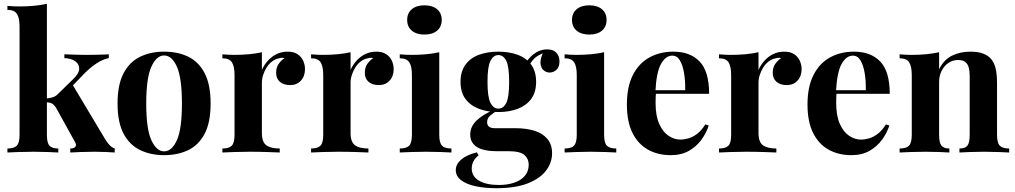

<svg xmlns="http://www.w3.org/2000/svg" viewBox="-20 -803 5347 1011"><path d="M227 -783V-93Q227 -51 240.5 -36Q254 -21 287 -21V0Q268 -1 231.5 -2.5Q195 -4 157 -4Q118 -4 78.5 -2.5Q39 -1 19 0V-21Q54 -21 68.5 -36Q83 -51 83 -93V-663Q83 -708 69.5 -729.5Q56 -751 19 -751V-772Q51 -769 81 -769Q122 -769 159 -772.5Q196 -776 227 -783ZM553 -517V-497Q522 -491 491 -471Q460 -451 428 -420L351 -340L361 -359L532 -73Q543 -55 555 -41Q567 -27 584 -21V0Q569 -1 539 -2.5Q509 -4 479 -4Q442 -4 405 -2.5Q368 -1 350 0V-21Q370 -21 377 -30.5Q384 -40 375 -55L276 -234Q264 -253 252.5 -258.5Q241 -264 222 -265V-284Q243 -286 258.5 -291Q274 -296 287 -310L363 -384Q397 -416 397 -441Q397 -466 375.5 -481Q354 -496 319 -497V-517Q347 -516 380 -515Q413 -514 436 -514Q456 -514 478.5 -514.5Q501 -515 521 -515.5Q541 -516 553 -517Z M844 -531Q917 -531 972 -504Q1027 -477 1058 -417Q1089 -357 1089 -258Q1089 -159 1058 -99.5Q1027 -40 972 -13Q917 14 844 14Q773 14 717.5 -13Q662 -40 630.5 -99.5Q599 -159 599 -258Q599 -357 630.5 -417Q662 -477 717.5 -504Q773 -531 844 -531ZM844 -511Q804 -511 777 -451.5Q750 -392 750 -258Q750 -124 777 -65Q804 -6 844 -6Q885 -6 911.5 -65Q938 -124 938 -258Q938 -392 911.5 -451.5Q885 -511 844 -511Z M1495 -531Q1527 -531 1547 -517.5Q1567 -504 1576.5 -483Q1586 -462 1586 -439Q1586 -402 1564.5 -378.5Q1543 -355 1508 -355Q1473 -355 1453.5 -372.5Q1434 -390 1434 -419Q1434 -447 1446.5 -465.5Q1459 -484 1478 -497Q1464 -501 1450 -496Q1431 -493 1414 -480.5Q1397 -468 1385 -449.5Q1373 -431 1366 -409.5Q1359 -388 1359 -368V-103Q1359 -55 1382.5 -38Q1406 -21 1453 -21V0Q1430 -1 1386 -2.5Q1342 -4 1294 -4Q1254 -4 1213 -2.5Q1172 -1 1151 0V-21Q1186 -21 1200.5 -36Q1215 -51 1215 -93V-408Q1215 -453 1201.5 -474.5Q1188 -496 1151 -496V-517Q1183 -514 1213 -514Q1255 -514 1291.5 -517.5Q1328 -521 1359 -528V-435Q1371 -462 1391 -484Q1411 -506 1437 -518.5Q1463 -531 1495 -531Z M1962 -531Q1994 -531 2014 -517.5Q2034 -504 2043.5 -483Q2053 -462 2053 -439Q2053 -402 2031.5 -378.5Q2010 -355 1975 -355Q1940 -355 1920.5 -372.5Q1901 -390 1901 -419Q1901 -447 1913.5 -465.5Q1926 -484 1945 -497Q1931 -501 1917 -496Q1898 -493 1881 -480.5Q1864 -468 1852 -449.5Q1840 -431 1833 -409.5Q1826 -388 1826 -368V-103Q1826 -55 1849.5 -38Q1873 -21 1920 -21V0Q1897 -1 1853 -2.5Q1809 -4 1761 -4Q1721 -4 1680 -2.5Q1639 -1 1618 0V-21Q1653 -21 1667.5 -36Q1682 -51 1682 -93V-408Q1682 -453 1668.5 -474.5Q1655 -496 1618 -496V-517Q1650 -514 1680 -514Q1722 -514 1758.5 -517.5Q1795 -521 1826 -528V-435Q1838 -462 1858 -484Q1878 -506 1904 -518.5Q1930 -531 1962 -531Z M2215 -775Q2257 -775 2281.5 -754.5Q2306 -734 2306 -698Q2306 -662 2281.5 -641.5Q2257 -621 2215 -621Q2173 -621 2148.5 -641.5Q2124 -662 2124 -698Q2124 -734 2148.5 -754.5Q2173 -775 2215 -775ZM2293 -528V-93Q2293 -51 2307.5 -36Q2322 -21 2357 -21V0Q2339 -1 2301 -2.5Q2263 -4 2224 -4Q2185 -4 2145 -2.5Q2105 -1 2085 0V-21Q2120 -21 2134.5 -36Q2149 -51 2149 -93V-408Q2149 -453 2135.5 -474.5Q2122 -496 2085 -496V-517Q2117 -514 2147 -514Q2189 -514 2225.5 -517.5Q2262 -521 2293 -528Z M2594 188Q2532 188 2483.5 177.5Q2435 167 2407.5 145.5Q2380 124 2380 93Q2380 62 2408 37.5Q2436 13 2491 -1L2500 15Q2481 30 2472.5 47.5Q2464 65 2464 84Q2464 126 2502.5 148.5Q2541 171 2607 171Q2652 171 2687.5 159Q2723 147 2743.5 123Q2764 99 2764 64Q2764 34 2742 13.5Q2720 -7 2654 -7H2592Q2551 -7 2520.5 -16Q2490 -25 2473 -44.5Q2456 -64 2456 -94Q2456 -136 2489 -168Q2522 -200 2587 -228L2597 -220Q2578 -208 2561.5 -194.5Q2545 -181 2545 -160Q2545 -128 2585 -128H2694Q2749 -128 2792.5 -115Q2836 -102 2861.5 -72.5Q2887 -43 2887 4Q2887 53 2855.5 95Q2824 137 2759 162.5Q2694 188 2594 188ZM2604 -213Q2547 -213 2502 -230Q2457 -247 2431 -282Q2405 -317 2405 -372Q2405 -427 2431 -462.5Q2457 -498 2502 -514.5Q2547 -531 2604 -531Q2661 -531 2706 -514.5Q2751 -498 2777 -462.5Q2803 -427 2803 -372Q2803 -317 2777 -282Q2751 -247 2706 -230Q2661 -213 2604 -213ZM2604 -231Q2631 -231 2646 -261.5Q2661 -292 2661 -372Q2661 -452 2646 -482.5Q2631 -513 2604 -513Q2578 -513 2562.5 -482.5Q2547 -452 2547 -372Q2547 -292 2562.5 -261.5Q2578 -231 2604 -231ZM2760 -445 2740 -452Q2755 -491 2788.5 -517Q2822 -543 2861 -543Q2893 -543 2909.5 -525.5Q2926 -508 2926 -480Q2926 -450 2910 -435.5Q2894 -421 2874 -421Q2857 -421 2842.5 -433Q2828 -445 2826 -469.5Q2824 -494 2843 -533L2850 -527Q2812 -513 2793 -494.5Q2774 -476 2760 -445Z M3083 -775Q3125 -775 3149.5 -754.5Q3174 -734 3174 -698Q3174 -662 3149.5 -641.5Q3125 -621 3083 -621Q3041 -621 3016.5 -641.5Q2992 -662 2992 -698Q2992 -734 3016.5 -754.5Q3041 -775 3083 -775ZM3161 -528V-93Q3161 -51 3175.5 -36Q3190 -21 3225 -21V0Q3207 -1 3169 -2.5Q3131 -4 3092 -4Q3053 -4 3013 -2.5Q2973 -1 2953 0V-21Q2988 -21 3002.5 -36Q3017 -51 3017 -93V-408Q3017 -453 3003.5 -474.5Q2990 -496 2953 -496V-517Q2985 -514 3015 -514Q3057 -514 3093.5 -517.5Q3130 -521 3161 -528Z M3526 -531Q3614 -531 3664 -479Q3714 -427 3714 -309H3385L3383 -328H3588Q3589 -377 3582 -418.5Q3575 -460 3560 -485Q3545 -510 3520 -510Q3485 -510 3460.5 -466Q3436 -422 3431 -320L3434 -314Q3433 -302 3432.5 -289Q3432 -276 3432 -262Q3432 -193 3451.5 -150Q3471 -107 3501 -87.5Q3531 -68 3562 -68Q3583 -68 3605.5 -74.5Q3628 -81 3651 -98.5Q3674 -116 3694 -148L3712 -142Q3700 -104 3674 -68Q3648 -32 3608 -9Q3568 14 3512 14Q3444 14 3392 -15Q3340 -44 3310.5 -103Q3281 -162 3281 -253Q3281 -346 3312.5 -408Q3344 -470 3399.5 -500.5Q3455 -531 3526 -531Z M4110 -531Q4142 -531 4162 -517.5Q4182 -504 4191.5 -483Q4201 -462 4201 -439Q4201 -402 4179.5 -378.5Q4158 -355 4123 -355Q4088 -355 4068.5 -372.5Q4049 -390 4049 -419Q4049 -447 4061.5 -465.5Q4074 -484 4093 -497Q4079 -501 4065 -496Q4046 -493 4029 -480.5Q4012 -468 4000 -449.5Q3988 -431 3981 -409.5Q3974 -388 3974 -368V-103Q3974 -55 3997.5 -38Q4021 -21 4068 -21V0Q4045 -1 4001 -2.5Q3957 -4 3909 -4Q3869 -4 3828 -2.5Q3787 -1 3766 0V-21Q3801 -21 3815.5 -36Q3830 -51 3830 -93V-408Q3830 -453 3816.5 -474.5Q3803 -496 3766 -496V-517Q3798 -514 3828 -514Q3870 -514 3906.5 -517.5Q3943 -521 3974 -528V-435Q3986 -462 4006 -484Q4026 -506 4052 -518.5Q4078 -531 4110 -531Z M4477 -531Q4565 -531 4615 -479Q4665 -427 4665 -309H4336L4334 -328H4539Q4540 -377 4533 -418.5Q4526 -460 4511 -485Q4496 -510 4471 -510Q4436 -510 4411.5 -466Q4387 -422 4382 -320L4385 -314Q4384 -302 4383.5 -289Q4383 -276 4383 -262Q4383 -193 4402.5 -150Q4422 -107 4452 -87.5Q4482 -68 4513 -68Q4534 -68 4556.5 -74.5Q4579 -81 4602 -98.5Q4625 -116 4645 -148L4663 -142Q4651 -104 4625 -68Q4599 -32 4559 -9Q4519 14 4463 14Q4395 14 4343 -15Q4291 -44 4261.5 -103Q4232 -162 4232 -253Q4232 -346 4263.5 -408Q4295 -470 4350.5 -500.5Q4406 -531 4477 -531Z M5089 -531Q5131 -531 5157.5 -520.5Q5184 -510 5199 -492Q5215 -473 5222.5 -443Q5230 -413 5230 -362V-93Q5230 -51 5244.5 -36Q5259 -21 5294 -21V0Q5275 -1 5237 -2.5Q5199 -4 5162 -4Q5124 -4 5087.5 -2.5Q5051 -1 5032 0V-21Q5062 -21 5074 -36Q5086 -51 5086 -93V-404Q5086 -429 5081 -447.5Q5076 -466 5063 -476.5Q5050 -487 5024 -487Q4997 -487 4974.5 -472Q4952 -457 4938.5 -430.5Q4925 -404 4925 -371V-93Q4925 -51 4937.5 -36Q4950 -21 4979 -21V0Q4961 -1 4926.5 -2.5Q4892 -4 4855 -4Q4817 -4 4777 -2.5Q4737 -1 4717 0V-21Q4752 -21 4766.5 -36Q4781 -51 4781 -93V-408Q4781 -453 4767.5 -474.5Q4754 -496 4717 -496V-517Q4749 -514 4779 -514Q4821 -514 4857.5 -517.5Q4894 -521 4925 -528V-438Q4950 -489 4993 -510Q5036 -531 5089 -531Z"/></svg>

Font: Playfair Display
Style: Bold
Weight: 700
Designer: Claus Eggers Sørensen
Foundry: Claus Eggers Sørensen
Version: Version 1.203